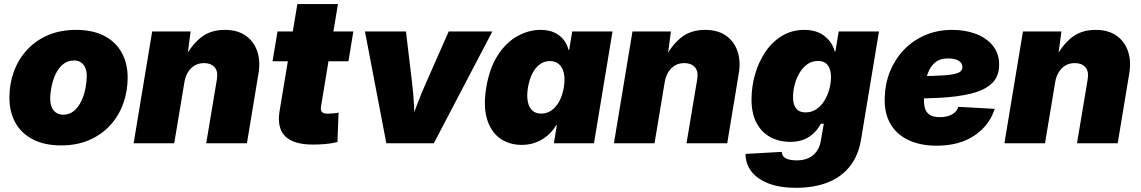

<svg xmlns="http://www.w3.org/2000/svg" viewBox="-20 -691 5503 926"><path d="M274.9 10.3Q195.3 10.3 139.4 -18.3Q83.5 -46.9 54.4 -98.9Q25.4 -150.9 25.4 -220.7Q25.4 -287.6 47.1 -346.4Q68.8 -405.3 110.6 -450.7Q152.3 -496.1 211.9 -521.5Q271.5 -546.9 346.7 -546.9Q426.3 -546.9 481.7 -518.6Q537.1 -490.2 566.4 -438.2Q595.7 -386.2 595.7 -316.4Q595.7 -251 574.5 -191.9Q553.2 -132.8 512 -87.4Q470.7 -42 411.1 -15.9Q351.6 10.3 274.9 10.3ZM283.7 -137.7Q315.4 -137.7 337.4 -156.7Q359.4 -175.8 373 -205.3Q386.7 -234.9 392.6 -266.8Q398.4 -298.8 398.4 -323.7Q398.4 -349.1 390.6 -365.7Q382.8 -382.3 369.1 -390.9Q355.5 -399.4 337.9 -399.4Q305.7 -399.4 283.4 -380.6Q261.2 -361.8 247.8 -332.8Q234.4 -303.7 228.3 -272.2Q222.2 -240.7 222.2 -214.8Q222.2 -177.2 239.5 -157.5Q256.8 -137.7 283.7 -137.7Z M869.1 -293 820.3 0H624.5L713.9 -539.1H899.4L880.9 -398.9L868.7 -405.3Q898.9 -468.3 945.8 -507.6Q992.7 -546.9 1064.5 -546.9Q1125 -546.9 1164.6 -519.3Q1204.1 -491.7 1220.5 -444.1Q1236.8 -396.5 1226.6 -336.4L1170.9 0H974.6L1025.9 -307.1Q1032.7 -347.7 1014.6 -367.2Q996.6 -386.7 964.4 -386.7Q938 -386.7 918.2 -374.8Q898.4 -362.8 886 -341.8Q873.5 -320.8 869.1 -293Z M1684.1 -539.1 1660.6 -395.5H1294.4L1318.4 -539.1ZM1414.1 -671.4H1609.9L1528.3 -178.2Q1525.4 -159.7 1532.7 -151.1Q1540 -142.6 1561.5 -142.6Q1571.3 -142.6 1589.1 -144.3Q1606.9 -146 1612.8 -147.5L1607.4 -5.9Q1577.1 1.5 1546.9 3.9Q1516.6 6.3 1488.8 6.3Q1395 6.3 1355 -34.4Q1314.9 -75.2 1328.6 -156.7Z M1843.3 0 1740.2 -539.1H1938L1966.8 -296.9Q1973.6 -242.2 1976.6 -185.5Q1979.5 -128.9 1981.4 -64.5H1947.3Q1969.7 -128.9 1991 -185.3Q2012.2 -241.7 2037.1 -296.9L2144 -539.1H2354.5L2072.3 0Z M2496.1 7.8Q2436 7.8 2392.1 -23.2Q2348.1 -54.2 2329.1 -116Q2310.1 -177.7 2325.2 -269.5Q2341.3 -364.3 2381.6 -425.8Q2421.9 -487.3 2476.1 -517.1Q2530.3 -546.9 2586.9 -546.9Q2626 -546.9 2653.3 -534.2Q2680.7 -521.5 2698 -499.5Q2715.3 -477.5 2722.2 -450.2H2725.1L2739.7 -539.1H2934.1L2844.7 0H2651.4L2665.5 -86.9H2662.1Q2646 -59.1 2621.3 -37.8Q2596.7 -16.6 2565.2 -4.4Q2533.7 7.8 2496.1 7.8ZM2590.3 -143.1Q2617.7 -143.1 2639.9 -158.7Q2662.1 -174.3 2677.5 -202.6Q2692.9 -231 2699.2 -269.5Q2705.6 -309.1 2699.5 -337.4Q2693.4 -365.7 2676.3 -381.1Q2659.2 -396.5 2631.8 -396.5Q2605.5 -396.5 2584 -381.1Q2562.5 -365.7 2547.9 -337.4Q2533.2 -309.1 2526.4 -269.5Q2520 -230.5 2525.4 -201.9Q2530.8 -173.3 2547.1 -158.2Q2563.5 -143.1 2590.3 -143.1Z M3185.5 -293 3136.7 0H2940.9L3030.3 -539.1H3215.8L3197.3 -398.9L3185.1 -405.3Q3215.3 -468.3 3262.2 -507.6Q3309.1 -546.9 3380.9 -546.9Q3441.4 -546.9 3481 -519.3Q3520.5 -491.7 3536.9 -444.1Q3553.2 -396.5 3543 -336.4L3487.3 0H3291L3342.3 -307.1Q3349.1 -347.7 3331.1 -367.2Q3313 -386.7 3280.8 -386.7Q3254.4 -386.7 3234.6 -374.8Q3214.8 -362.8 3202.4 -341.8Q3189.9 -320.8 3185.5 -293Z M3820.3 214.8Q3740.7 214.8 3686.3 193.6Q3631.8 172.4 3603.8 135.7Q3575.7 99.1 3575.7 51.3L3750.5 41.5Q3751 55.7 3759.5 64.7Q3768.1 73.7 3783.7 78.1Q3799.3 82.5 3821.3 82.5Q3871.1 82.5 3900.9 57.9Q3930.7 33.2 3938.5 -10.7L3953.1 -94.2H3939Q3923.3 -65.9 3902.1 -46.4Q3880.9 -26.9 3853.5 -16.8Q3826.2 -6.8 3792 -6.8Q3738.3 -6.8 3695.8 -29.5Q3653.3 -52.2 3628.9 -97.7Q3604.5 -143.1 3604.5 -211.9Q3604.5 -272.9 3621.6 -332.5Q3638.7 -392.1 3671.4 -440.7Q3704.1 -489.3 3751.7 -518.1Q3799.3 -546.9 3859.9 -546.9Q3891.1 -546.9 3915.8 -538.6Q3940.4 -530.3 3958.5 -515.6Q3976.6 -501 3988.5 -482.7Q4000.5 -464.4 4005.4 -443.4H4009.3L4024.9 -539.1H4219.2L4132.8 -18.1Q4119.6 61 4077.6 112.8Q4035.6 164.6 3970 189.7Q3904.3 214.8 3820.3 214.8ZM3864.7 -148.9Q3895 -148.9 3918 -164.8Q3940.9 -180.7 3956.5 -206.3Q3972.2 -231.9 3980 -261.7Q3987.8 -291.5 3987.8 -319.8Q3987.8 -356.9 3971.9 -377Q3956.1 -397 3925.3 -397Q3895.5 -397 3872.8 -380.4Q3850.1 -363.8 3835 -337.6Q3819.8 -311.5 3812.3 -281Q3804.7 -250.5 3804.7 -222.2Q3804.7 -186 3819.8 -167.5Q3835 -148.9 3864.7 -148.9Z M4497.1 11.7Q4418 11.7 4360.4 -15.9Q4302.7 -43.5 4273.2 -95.9Q4243.7 -148.4 4247.1 -222.7Q4249 -289.1 4272.9 -347.7Q4296.9 -406.2 4339.6 -450.9Q4382.3 -495.6 4441.4 -521.2Q4500.5 -546.9 4573.2 -546.9Q4635.3 -546.9 4686.5 -527.6Q4737.8 -508.3 4768.3 -470.7Q4798.8 -433.1 4798.8 -378.9Q4798.8 -322.3 4763.9 -289.1Q4729 -255.9 4663.8 -239.7Q4598.6 -223.6 4507.6 -219Q4416.5 -214.4 4303.7 -214.4L4321.8 -323.2Q4418.9 -323.2 4478.3 -325Q4537.6 -326.7 4568.6 -331.5Q4599.6 -336.4 4610.6 -345Q4621.6 -353.5 4621.6 -366.2Q4621.6 -386.7 4603.8 -397.9Q4585.9 -409.2 4552.7 -409.2Q4512.2 -409.2 4488.8 -388.7Q4465.3 -368.2 4454.6 -336.9Q4443.8 -305.7 4440.4 -273.4Q4437 -241.2 4436.5 -217.8Q4435.1 -190.9 4440.7 -170.2Q4446.3 -149.4 4463.1 -137.7Q4480 -126 4512.7 -126Q4547.4 -126 4571 -138.9Q4594.7 -151.9 4602.1 -175.8L4777.3 -166Q4752.4 -86.4 4679.7 -37.4Q4606.9 11.7 4497.1 11.7Z M5068.8 -293 5020 0H4824.2L4913.6 -539.1H5099.1L5080.6 -398.9L5068.4 -405.3Q5098.6 -468.3 5145.5 -507.6Q5192.4 -546.9 5264.2 -546.9Q5324.7 -546.9 5364.3 -519.3Q5403.8 -491.7 5420.2 -444.1Q5436.5 -396.5 5426.3 -336.4L5370.6 0H5174.3L5225.6 -307.1Q5232.4 -347.7 5214.4 -367.2Q5196.3 -386.7 5164.1 -386.7Q5137.7 -386.7 5117.9 -374.8Q5098.1 -362.8 5085.7 -341.8Q5073.2 -320.8 5068.8 -293Z"/></svg>

Font: Inter 18pt Black
Style: Italic
Weight: 900
Italic angle: -9.3988°
Designer: Rasmus Andersson
Foundry: rsms
Version: Version 4.001;git-66647c0bb